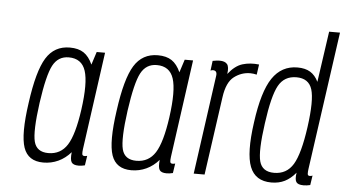

<svg xmlns="http://www.w3.org/2000/svg" viewBox="-51 -817 1642 915"><g transform="rotate(5 770.0 -360.0)"><path d="M393 -537 373 -475Q356 -513 330.5 -530Q305 -547 264 -547Q190 -547 151 -484Q112 -421 91 -267Q69 -115 90.5 -52.5Q112 10 185 10Q223 10 256.5 -5.5Q290 -21 316 -51Q312 -16 320 -3Q328 10 354 10Q362 10 368.5 9Q375 8 384 6L391 -40Q387 -39 384 -38.5Q381 -38 379 -38Q368 -38 367 -46.5Q366 -55 368 -70L433 -537ZM344 -257Q327 -136 295.5 -86.5Q264 -37 205 -37Q149 -37 136.5 -85.5Q124 -134 143 -272Q162 -406 187 -453Q212 -500 263 -500Q325 -500 343.5 -443Q362 -386 344 -257Z M814 -537 794 -475Q777 -513 751.5 -530Q726 -547 685 -547Q611 -547 572 -484Q533 -421 512 -267Q490 -115 511.5 -52.5Q533 10 606 10Q644 10 677.5 -5.5Q711 -21 737 -51Q733 -16 741 -3Q749 10 775 10Q783 10 789.5 9Q796 8 805 6L812 -40Q808 -39 805 -38.5Q802 -38 800 -38Q789 -38 788 -46.5Q787 -55 789 -70L854 -537ZM765 -257Q748 -136 716.5 -86.5Q685 -37 626 -37Q570 -37 557.5 -85.5Q545 -134 564 -272Q583 -406 608 -453Q633 -500 684 -500Q746 -500 764.5 -443Q783 -386 765 -257Z M1022 -487Q1027 -521 1016.5 -534Q1006 -547 980 -547Q973 -547 965.5 -546Q958 -545 947 -543L941 -496Q948 -499 952 -499Q963 -499 967.5 -492.5Q972 -486 970 -473L904 0H956L1009 -375Q1019 -447 1054 -473.5Q1089 -500 1131 -500Q1138 -500 1146 -499Q1154 -498 1162 -496L1169 -545Q1126 -550 1090 -539Q1054 -528 1022 -487Z M1488 -730 1453 -487Q1438 -518 1414 -532.5Q1390 -547 1353 -547Q1277 -547 1233 -482Q1189 -417 1169 -268Q1148 -120 1173.5 -55Q1199 10 1276 10Q1312 10 1340 -4Q1368 -18 1392 -47Q1387 -15 1395 -2.5Q1403 10 1430 10Q1438 10 1445.5 9Q1453 8 1462 6L1469 -40Q1465 -38 1462 -37.5Q1459 -37 1456 -37Q1446 -37 1445.5 -46.5Q1445 -56 1447 -70L1540 -730ZM1425 -268Q1407 -139 1376 -88Q1345 -37 1285 -37Q1228 -37 1215 -85.5Q1202 -134 1221 -268Q1239 -401 1266.5 -450.5Q1294 -500 1352 -500Q1411 -500 1427 -449Q1443 -398 1425 -268Z"/></g></svg>

Font: Secuela ExtLt
Style: Italic
Weight: 200
Italic angle: -8°
Designer: Fernando Haro
Foundry: deFharo
Version: Version 1.704